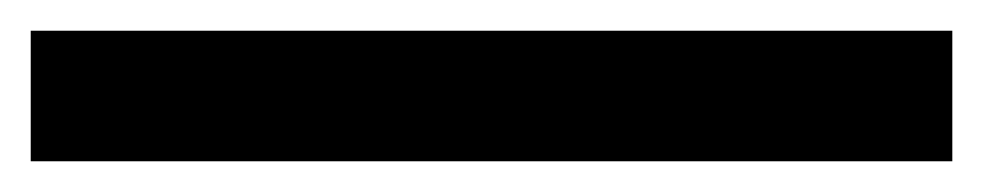

<svg xmlns="http://www.w3.org/2000/svg" viewBox="-20 60 640 125"><path d="M0 165V80H600V165Z"/></svg>

Font: M PLUS 2 Thin Medium
Style: Regular
Weight: 500
Version: Version 1.001